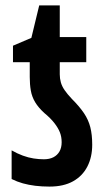

<svg xmlns="http://www.w3.org/2000/svg" viewBox="-20 -680 395 710"><path d="M163 10Q135 10 110.5 7Q86 4 64.5 -2Q43 -8 23 -18V-124Q44 -112 64.5 -104.5Q85 -97 104.5 -94Q124 -91 142 -91Q163 -91 177.5 -98.5Q192 -106 200 -120Q208 -134 208 -154Q208 -174 201.5 -190.5Q195 -207 181 -225Q167 -243 144 -262Q122 -282 110 -302Q98 -322 94 -345Q90 -368 90 -395V-450H28V-511L96 -540L125 -660H201V-543H299V-450H201V-405Q201 -390 205 -375.5Q209 -361 219 -346.5Q229 -332 246 -314Q274 -286 290.5 -261.5Q307 -237 314 -209.5Q321 -182 321 -145Q321 -99 303 -64Q285 -29 250 -9.5Q215 10 163 10Z"/></svg>

Font: Noto Sans Display ExtraCondensed SemiBold
Style: Regular
Weight: 600
Width: 2
Designer: Monotype Design Team
Foundry: Monotype Imaging Inc.
Version: Version 2.003